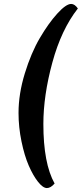

<svg xmlns="http://www.w3.org/2000/svg" viewBox="-20 -751 415 974"><path d="M74 -178Q74 -275 106 -379Q138 -483 182 -558Q226 -633 270.5 -682Q315 -731 341 -731Q359 -731 375 -708Q291 -601 245.5 -433.5Q200 -266 200 -122Q200 78 257 180Q237 203 218 203Q198 203 173 171.5Q148 140 126 89.5Q104 39 89 -33.5Q74 -106 74 -178Z"/></svg>

Font: Overlock Black
Style: Italic
Weight: 900
Designer: Dario Muhafara
Foundry: Dario Manuel Muhafara
Version: Version 1.002